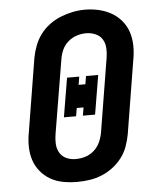

<svg xmlns="http://www.w3.org/2000/svg" viewBox="-53 -792 707 847"><g transform="rotate(-5 300.0 -369.0)"><path d="M255 8Q224 8 193.5 2.5Q163 -3 137.5 -17.5Q112 -32 93 -55Q74 -78 65 -106Q56 -134 55.5 -165.5Q55 -197 61 -228L114 -553Q119 -580 129 -606.5Q139 -633 156 -656Q173 -679 196.5 -696.5Q220 -714 246.5 -724.5Q273 -735 300 -740.5Q327 -746 355 -746Q386 -746 416 -739Q446 -732 471.5 -717.5Q497 -703 516 -680Q535 -657 544 -629Q553 -601 553.5 -569.5Q554 -538 548 -507L495 -182Q490 -155 480.5 -128.5Q471 -102 453.5 -79Q436 -56 412.5 -38.5Q389 -21 363 -10.5Q337 0 309.5 4Q282 8 255 8ZM257 -93Q279 -93 300 -99.5Q321 -106 338 -121Q355 -136 364.5 -156.5Q374 -177 378 -199L431 -523Q435 -545 434 -567.5Q433 -590 422.5 -607.5Q412 -625 392 -633.5Q372 -642 350 -642Q329 -642 308 -635Q287 -628 270 -613Q253 -598 244 -577.5Q235 -557 232 -536L178 -212Q174 -190 175 -168Q176 -146 186.5 -128Q197 -110 216 -101.5Q235 -93 257 -93ZM221 -281 250 -454H304L298 -418H328L334 -454H388L359 -281H305L311 -317H281L275 -281Z"/></g></svg>

Font: Iosevka Curly Slab Extended
Style: Bold Italic
Weight: 700
Width: 7
Italic angle: -9°
Monospace: yes
Designer: Belleve Invis
Foundry: Belleve Invis
Version: Version 11.0.0; ttfautohint (v1.8.3)